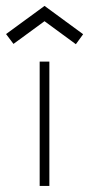

<svg xmlns="http://www.w3.org/2000/svg" viewBox="-72 -614 294 634"><path d="M-27.5 -469 -52 -501.5 75 -594.5 202.5 -501 178.5 -468 75 -544ZM59 0V-410.5H91V0Z"/></svg>

Font: League Spartan ExtraLight
Style: Regular
Weight: 200
Foundry: The League of Moveable Type
Version: Version 2.002